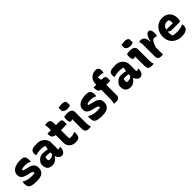

<svg xmlns="http://www.w3.org/2000/svg" viewBox="404 -2398 4042 4042"><g transform="rotate(-45 2425.0 -377.0)"><path d="M300 -138Q335 -138 362 -144Q368 -167 357 -182.5Q346 -198 306 -208L234 -225Q147 -245 111 -279Q75 -313 75 -374Q75 -431 108 -470.5Q141 -510 199.5 -531Q258 -552 333 -552Q422 -552 448 -526Q464 -510 472.5 -482.5Q481 -455 481 -411Q481 -401 479.5 -391.5Q478 -382 476 -372H470Q440 -386 411.5 -394Q383 -402 336 -402Q276 -402 250.5 -392.5Q225 -383 225 -369Q225 -356 241 -350.5Q257 -345 306 -333L356 -321Q438 -302 472 -262Q506 -222 506 -164Q506 12 288 12Q203 12 154 2Q105 -8 84 -29Q70 -43 60 -68Q50 -93 50 -139Q50 -156 51.5 -169Q53 -182 55 -193H61Q88 -178 111 -167.5Q134 -157 159.5 -150.5Q185 -144 218.5 -141Q252 -138 300 -138Z M1065 -354V-147Q1072 -142 1084 -142Q1094 -142 1105 -145.5Q1116 -149 1126 -158H1132Q1134 -151 1134.5 -146Q1135 -141 1135 -133Q1135 -103 1124.5 -72.5Q1114 -42 1097 -25Q1080 -8 1063.5 -1Q1047 6 1032 6Q992 6 961.5 -25.5Q931 -57 916 -96H911Q899 -70 874.5 -45.5Q850 -21 817.5 -5.5Q785 10 748 10Q674 10 633.5 -29.5Q593 -69 593 -150V-158Q593 -184 607.5 -211.5Q622 -239 647 -263Q672 -287 703.5 -302Q735 -317 769 -317Q856 -317 912 -300Q917 -336 929 -388Q900 -399 873 -403Q846 -407 811 -407Q765 -407 731 -402.5Q697 -398 656 -386H650Q645 -408 645 -435Q645 -458 652 -480Q659 -502 673 -516Q685 -528 704.5 -535.5Q724 -543 758 -546.5Q792 -550 847 -550Q899 -550 939.5 -532Q980 -514 1008 -484.5Q1036 -455 1050.5 -421Q1065 -387 1065 -354ZM753 -159Q753 -135 762 -127Q771 -119 801 -119Q826 -119 853.5 -129.5Q881 -140 905 -165V-218Q856 -225 816 -225Q785 -225 759 -216Q753 -186 753 -161Z M1566 -167Q1568 -157 1569 -147.5Q1570 -138 1570 -129Q1570 -92 1562.5 -65.5Q1555 -39 1542 -22Q1528 -3 1501 4.5Q1474 12 1428 12Q1377 12 1335.5 -10Q1294 -32 1269.5 -71.5Q1245 -111 1245 -163V-395Q1185 -404 1163 -432.5Q1141 -461 1141 -513Q1141 -530 1144 -540H1245V-608Q1245 -631 1242.5 -654Q1240 -677 1232 -700Q1250 -705 1267.5 -707.5Q1285 -710 1302 -710Q1340 -710 1367.5 -685.5Q1395 -661 1395 -608V-540H1499Q1541 -540 1556.5 -521.5Q1572 -503 1572 -453Q1572 -436 1570 -419.5Q1568 -403 1565 -390H1395V-176Q1395 -157 1399 -144Q1410 -141 1419.5 -139.5Q1429 -138 1445 -138Q1473 -138 1503 -145Q1533 -152 1560 -167Z M1725 -116V-386H1719Q1712 -379 1704 -375.5Q1696 -372 1682 -372Q1631 -372 1631 -464Q1631 -484 1633.5 -504Q1636 -524 1640 -540Q1664 -545 1687.5 -547.5Q1711 -550 1739 -550Q1798 -550 1836.5 -526Q1875 -502 1875 -450V-139Q1875 -112 1876.5 -91.5Q1878 -71 1882.5 -50Q1887 -29 1895 0Q1880 3 1866.5 4.5Q1853 6 1837 6Q1773 6 1749 -20Q1725 -46 1725 -116ZM1691 -753Q1710 -761 1737.5 -765.5Q1765 -770 1791 -770Q1838 -770 1868.5 -754.5Q1899 -739 1899 -698V-626Q1860 -609 1811 -609Q1759 -609 1725 -633Q1691 -657 1691 -697Z M2250 -138Q2285 -138 2312 -144Q2318 -167 2307 -182.5Q2296 -198 2256 -208L2184 -225Q2097 -245 2061 -279Q2025 -313 2025 -374Q2025 -431 2058 -470.5Q2091 -510 2149.5 -531Q2208 -552 2283 -552Q2372 -552 2398 -526Q2414 -510 2422.5 -482.5Q2431 -455 2431 -411Q2431 -401 2429.5 -391.5Q2428 -382 2426 -372H2420Q2390 -386 2361.5 -394Q2333 -402 2286 -402Q2226 -402 2200.5 -392.5Q2175 -383 2175 -369Q2175 -356 2191 -350.5Q2207 -345 2256 -333L2306 -321Q2388 -302 2422 -262Q2456 -222 2456 -164Q2456 12 2238 12Q2153 12 2104 2Q2055 -8 2034 -29Q2020 -43 2010 -68Q2000 -93 2000 -139Q2000 -156 2001.5 -169Q2003 -182 2005 -193H2011Q2038 -178 2061 -167.5Q2084 -157 2109.5 -150.5Q2135 -144 2168.5 -141Q2202 -138 2250 -138Z M2745 -85Q2745 -33 2717.5 -11.5Q2690 10 2636 10Q2613 10 2599 7Q2585 4 2575 0Q2583 -23 2589 -50.5Q2595 -78 2595 -108V-395Q2548 -404 2531.5 -433.5Q2515 -463 2515 -521V-540H2595V-544Q2595 -608 2618.5 -659Q2642 -710 2688 -740Q2734 -770 2799 -770Q2828 -770 2842.5 -763.5Q2857 -757 2867 -746Q2881 -733 2886 -712Q2891 -691 2891 -667Q2891 -654 2889.5 -639.5Q2888 -625 2884 -612H2878Q2865 -618 2839 -623Q2813 -628 2780 -628Q2768 -628 2755 -626Q2742 -624 2728 -622Q2728 -603 2734 -581.5Q2740 -560 2745 -540H2764Q2823 -540 2845 -521.5Q2867 -503 2867 -453Q2867 -436 2865 -419.5Q2863 -403 2860 -390H2745Z M3395 -354V-147Q3402 -142 3414 -142Q3424 -142 3435 -145.5Q3446 -149 3456 -158H3462Q3464 -151 3464.5 -146Q3465 -141 3465 -133Q3465 -103 3454.5 -72.5Q3444 -42 3427 -25Q3410 -8 3393.5 -1Q3377 6 3362 6Q3322 6 3291.5 -25.5Q3261 -57 3246 -96H3241Q3229 -70 3204.5 -45.5Q3180 -21 3147.5 -5.5Q3115 10 3078 10Q3004 10 2963.5 -29.5Q2923 -69 2923 -150V-158Q2923 -184 2937.5 -211.5Q2952 -239 2977 -263Q3002 -287 3033.5 -302Q3065 -317 3099 -317Q3186 -317 3242 -300Q3247 -336 3259 -388Q3230 -399 3203 -403Q3176 -407 3141 -407Q3095 -407 3061 -402.5Q3027 -398 2986 -386H2980Q2975 -408 2975 -435Q2975 -458 2982 -480Q2989 -502 3003 -516Q3015 -528 3034.5 -535.5Q3054 -543 3088 -546.5Q3122 -550 3177 -550Q3229 -550 3269.5 -532Q3310 -514 3338 -484.5Q3366 -455 3380.5 -421Q3395 -387 3395 -354ZM3083 -159Q3083 -135 3092 -127Q3101 -119 3131 -119Q3156 -119 3183.5 -129.5Q3211 -140 3235 -165V-218Q3186 -225 3146 -225Q3115 -225 3089 -216Q3083 -186 3083 -161Z M3595 -116V-386H3589Q3582 -379 3574 -375.5Q3566 -372 3552 -372Q3501 -372 3501 -464Q3501 -484 3503.5 -504Q3506 -524 3510 -540Q3534 -545 3557.5 -547.5Q3581 -550 3609 -550Q3668 -550 3706.5 -526Q3745 -502 3745 -450V-139Q3745 -112 3746.5 -91.5Q3748 -71 3752.5 -50Q3757 -29 3765 0Q3750 3 3736.5 4.5Q3723 6 3707 6Q3643 6 3619 -20Q3595 -46 3595 -116ZM3561 -753Q3580 -761 3607.5 -765.5Q3635 -770 3661 -770Q3708 -770 3738.5 -754.5Q3769 -739 3769 -698V-626Q3730 -609 3681 -609Q3629 -609 3595 -633Q3561 -657 3561 -697Z M4039 0Q4015 4 3995 4Q3934 4 3911.5 -22Q3889 -48 3889 -89V-441Q3889 -466 3884.5 -494Q3880 -522 3869 -540Q3880 -542 3891.5 -544Q3903 -546 3914 -546Q3950 -546 3978 -530.5Q4006 -515 4022.5 -478.5Q4039 -442 4039 -377H4045Q4068 -466 4097.5 -513Q4127 -560 4169 -560Q4181 -560 4190 -557Q4199 -554 4208 -545Q4221 -532 4228 -508Q4235 -484 4235 -440Q4235 -418 4233 -397.5Q4231 -377 4224 -359H4218Q4204 -368 4191.5 -372.5Q4179 -377 4161 -377Q4121 -377 4093.5 -337.5Q4066 -298 4039 -211Z M4574 -556Q4645 -556 4695.5 -526.5Q4746 -497 4773.5 -445Q4801 -393 4801 -325V-320Q4801 -279 4796 -260Q4791 -241 4783 -236Q4775 -231 4766 -231H4558Q4525 -231 4498.5 -240Q4472 -249 4456 -264L4451 -262Q4450 -249 4450 -234V-231Q4450 -203 4453.5 -180.5Q4457 -158 4464 -140Q4487 -130 4516.5 -125.5Q4546 -121 4589 -121Q4636 -121 4682.5 -130.5Q4729 -140 4770 -161H4776Q4778 -151 4779 -141.5Q4780 -132 4780 -123Q4780 -89 4771 -66.5Q4762 -44 4745 -27Q4721 -3 4678 6.5Q4635 16 4588 16Q4503 16 4438 -19Q4373 -54 4336.5 -116.5Q4300 -179 4300 -263V-266Q4300 -348 4335 -413.5Q4370 -479 4431.5 -517.5Q4493 -556 4574 -556ZM4586 -429Q4539 -429 4506 -401.5Q4473 -374 4459 -318H4651Q4653 -324 4653.5 -331.5Q4654 -339 4654 -344Q4654 -364 4650 -384.5Q4646 -405 4635 -422Q4624 -426 4614.5 -427.5Q4605 -429 4586 -429Z"/></g></svg>

Font: Recursive Sn Csl St XBd
Style: Regular
Weight: 800
Version: Version 1.085;hotconv 1.1.0;makeotfexe 2.6.0; ttfautohint (v